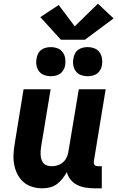

<svg xmlns="http://www.w3.org/2000/svg" viewBox="-20 -1015 640 1043"><path d="M210 8Q181 8 154 -0.5Q127 -9 107 -26.5Q87 -44 74.5 -69Q62 -94 57 -121Q52 -148 53.5 -177Q55 -206 60 -235L108 -530H255L203 -216Q201 -204 200.5 -192Q200 -180 201 -168.5Q202 -157 206 -146Q210 -135 217.5 -127Q225 -119 236.5 -115.5Q248 -112 260 -112Q276 -112 291.5 -116.5Q307 -121 320 -131.5Q333 -142 340.5 -157Q348 -172 351 -188L408 -530H554L490 -140Q489 -134 489.5 -128.5Q490 -123 493.5 -119Q497 -115 502.5 -113.5Q508 -112 513 -112H533V8H493Q469 8 444.5 4Q420 0 399 -10.5Q378 -21 363.5 -39Q349 -57 343 -80Q333 -62 319.5 -44.5Q306 -27 288.5 -14.5Q271 -2 250.5 3Q230 8 210 8ZM456 -601Q437 -601 419.5 -607.5Q402 -614 391.5 -628.5Q381 -643 378 -661.5Q375 -680 379 -699Q381 -712 387.5 -724.5Q394 -737 405.5 -745Q417 -753 430 -756Q443 -759 456 -759Q475 -759 492.5 -752.5Q510 -746 520.5 -731.5Q531 -717 534 -698.5Q537 -680 534 -661Q532 -648 525 -635.5Q518 -623 507 -615Q496 -607 482.5 -604Q469 -601 456 -601ZM256 -601Q237 -601 219.5 -607.5Q202 -614 191.5 -628.5Q181 -643 178 -661.5Q175 -680 179 -699Q181 -712 187.5 -724.5Q194 -737 205.5 -745Q217 -753 230 -756Q243 -759 256 -759Q275 -759 292.5 -752.5Q310 -746 320.5 -731.5Q331 -717 334 -698.5Q337 -680 334 -661Q332 -648 325 -635.5Q318 -623 307 -615Q296 -607 282.5 -604Q269 -601 256 -601ZM311 -799 199 -922 299 -988 386 -872 512 -995 597 -915 441 -799Z"/></svg>

Font: Iosevka Curly Heavy Extended
Style: Italic
Weight: 900
Width: 7
Italic angle: -9°
Monospace: yes
Designer: Belleve Invis
Foundry: Belleve Invis
Version: Version 11.1.0; ttfautohint (v1.8.3)